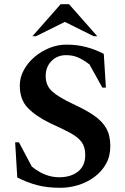

<svg xmlns="http://www.w3.org/2000/svg" viewBox="-20 -882 595 912"><path d="M268 10Q204 10 156.5 -2.5Q109 -15 62 -39L52 -206H70L131 -91Q193 -40 261 -40Q317 -40 351 -67.5Q385 -95 385 -146Q385 -184 367.5 -207.5Q350 -231 314 -250.5Q278 -270 220 -296Q150 -330 112 -369.5Q74 -409 74 -476Q74 -514 93 -549Q112 -584 143.5 -611Q175 -638 214.5 -654Q254 -670 296 -670Q346 -670 389.5 -658.5Q433 -647 473 -626L483 -466H466L405 -576Q376 -598 351 -609Q326 -620 294 -620Q252 -620 224.5 -592Q197 -564 197 -521Q197 -476 227 -448.5Q257 -421 327 -388Q388 -360 427 -333Q466 -306 485 -272Q504 -238 504 -188Q504 -140 483.5 -103.5Q463 -67 428.5 -41.5Q394 -16 352 -3Q310 10 268 10ZM134 -710 268 -862H308L442 -710H425L288 -778L151 -710Z"/></svg>

Font: Spectral SC SemiBold
Style: Regular
Weight: 600
Designer: Jean-Baptiste Levee
Foundry: Production Type
Version: Version 2.001